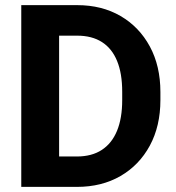

<svg xmlns="http://www.w3.org/2000/svg" viewBox="-20 -731 690 751"><path d="M127.3 0V-118.9H280.8Q338.9 -118.9 378.2 -144.6Q417.6 -170.3 437.8 -219.5Q458 -268.8 458 -339.6V-372.1Q458 -443.9 437.9 -492.7Q417.9 -541.5 378.7 -566.5Q339.5 -591.5 282.3 -591.5H124.4V-710.9H282.3Q378.4 -710.9 451.6 -668.3Q524.8 -625.6 566.1 -549.2Q607.4 -472.8 607.4 -371.1V-339.6Q607.4 -238 566.1 -161.5Q524.8 -85.1 451.4 -42.5Q377.9 0 280.8 0ZM211.2 0H63.2V-710.9H211.2Z"/></svg>

Font: Heebo
Style: Regular
Weight: 400
Designer: Oded Ezer
Foundry: Ezer Type House
Version: Version 3.100